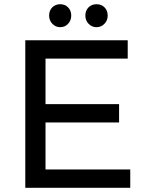

<svg xmlns="http://www.w3.org/2000/svg" viewBox="-20 -891 693 911"><path d="M100 -700H586V-613H196V-397H545V-310H196V-87H598V0H100ZM318 -817Q318 -794 303 -778Q288 -762 266 -762Q244 -762 228.5 -778Q213 -794 213 -817Q213 -841 228 -856Q243 -871 266 -871Q288 -871 303 -856Q318 -841 318 -817ZM491 -817Q491 -794 475.5 -778Q460 -762 438 -762Q416 -762 400.5 -778Q385 -794 385 -817Q385 -841 400 -856Q415 -871 438 -871Q461 -871 476 -856Q491 -841 491 -817Z"/></svg>

Font: Montserrat arm2
Style: Regular
Weight: 400
Designer: Julieta Ulanovsky
Foundry: Julieta Ulanovsky
Version: Version 6.000